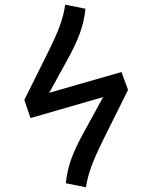

<svg xmlns="http://www.w3.org/2000/svg" viewBox="-20 -793 655 826"><path d="M502.6 -483.1 530.8 -406.2 427.7 -199Q389.2 -121 372.8 -75.9Q356.4 -30.8 349.7 12.8L263.1 -4.6Q268.7 -59 286.7 -109.2Q304.6 -159.5 344.6 -230.8L423.6 -375.4L111.3 -285.1L84.6 -363.1L183.1 -561Q222.1 -639 238.2 -684.1Q254.4 -729.2 260.5 -772.8L347.7 -755.4Q342.1 -701 324.1 -651Q306.2 -601 266.2 -529.2L191.8 -393.8Z"/></svg>

Font: Fira Code Fixed Retina
Style: Regular
Weight: 450
Monospace: yes
Designer: Carrois Corporate, Edenspiekermann AG, Nikita Prokopov
Foundry: Carrois Corporate, Edenspiekermann AG, Nikita Prokopov
Version: Version 5.002